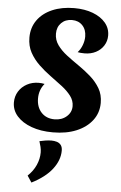

<svg xmlns="http://www.w3.org/2000/svg" viewBox="-72 -856 801 1273"><g transform="rotate(5 329.0 -219.5)"><path d="M263 -629Q263 -587 287.5 -553Q312 -519 350 -490Q388 -461 431 -431.5Q474 -402 512 -368.5Q550 -335 574.5 -293.5Q599 -252 599 -197Q599 -131 561 -81Q523 -31 456 -3Q389 25 299 25Q218 25 156.5 2.5Q95 -20 60 -59.5Q25 -99 25 -151Q25 -191 45 -223.5Q65 -256 100 -275Q135 -294 178 -294Q188 -294 198 -293Q208 -292 217 -290Q182 -248 182 -191Q182 -133 215 -97.5Q248 -62 303 -62Q351 -62 383 -90Q415 -118 415 -159Q415 -196 391.5 -227Q368 -258 331 -286.5Q294 -315 252.5 -345Q211 -375 174 -410.5Q137 -446 113.5 -489Q90 -532 90 -588Q90 -654 125 -703.5Q160 -753 223.5 -780.5Q287 -808 370 -808Q440 -808 494 -787.5Q548 -767 578.5 -730.5Q609 -694 609 -646Q609 -609 590 -579Q571 -549 538 -532Q505 -515 463 -515Q450 -515 437.5 -516Q425 -517 417 -519Q435 -538 446.5 -567.5Q458 -597 458 -626Q458 -672 431.5 -700Q405 -728 362 -728Q318 -728 290.5 -700.5Q263 -673 263 -629ZM216 91Q233 87 254.5 83.5Q276 80 296 80Q314 80 331 85Q348 90 358.5 103.5Q369 117 369 141Q369 204 323.5 263.5Q278 323 187 369L158 325Q194 291 212.5 249.5Q231 208 231 165Q231 147 226.5 128Q222 109 216 91Z"/></g></svg>

Font: Merienda ExtraBold
Style: Regular
Weight: 800
Designer: Eduardo Rodriguez Tunni
Foundry: Eduardo Rodriguez Tunni
Version: Version 2.001